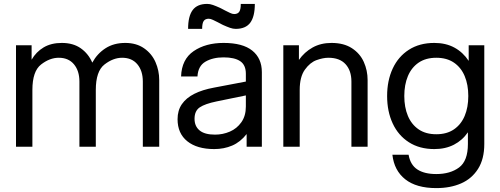

<svg xmlns="http://www.w3.org/2000/svg" viewBox="-20 -752 2564 984"><path d="M62 -520H142V-446Q165 -486 203.5 -509Q242 -532 297 -532Q355 -532 394 -504.5Q433 -477 453 -431Q478 -477 520.5 -504.5Q563 -532 622 -532Q679 -532 718.5 -504.5Q758 -477 777 -433.5Q796 -390 796 -342V0H712V-334Q712 -389 684 -422.5Q656 -456 606 -456Q560 -456 515.5 -421.5Q471 -387 471 -291V0H387V-334Q387 -389 359 -422.5Q331 -456 281 -456Q235 -456 190.5 -421.5Q146 -387 146 -291V0H62Z M890 -141Q890 -186 912 -218Q934 -250 975.5 -271Q1017 -292 1077 -303L1240 -334V-374Q1240 -419 1211 -438.5Q1182 -458 1126 -458Q1071 -458 1033 -436Q995 -414 992 -360H908Q911 -448 972.5 -490Q1034 -532 1126 -532Q1224 -532 1273 -492.5Q1322 -453 1322 -382V0H1244V-65Q1212 -24 1170 -6Q1128 12 1078 12Q990 12 940 -28Q890 -68 890 -141ZM1240 -206V-263L1089 -232Q1031 -220 1004 -202Q977 -184 977 -143Q977 -105 1003 -83.5Q1029 -62 1082 -62Q1122 -62 1158 -77.5Q1194 -93 1217 -125.5Q1240 -158 1240 -206ZM1042 -732Q1056 -732 1071.5 -726.5Q1087 -721 1107 -712Q1111 -710 1115 -708L1134 -698Q1146 -692 1158.5 -686Q1171 -680 1180 -680Q1198 -680 1206 -691.5Q1214 -703 1214 -732H1286Q1286 -667 1262.5 -635.5Q1239 -604 1188 -604Q1174 -604 1158.5 -609.5Q1143 -615 1123 -624Q1119 -626 1115 -628L1096 -638Q1084 -644 1071.5 -650Q1059 -656 1050 -656Q1032 -656 1024 -644.5Q1016 -633 1016 -604H944Q944 -669 967.5 -700.5Q991 -732 1042 -732Z M1432 -520H1512V-445Q1540 -485 1582 -508.5Q1624 -532 1679 -532Q1742 -532 1783.5 -505Q1825 -478 1844.5 -434.5Q1864 -391 1864 -342V0H1781V-334Q1781 -390 1751 -423Q1721 -456 1663 -456Q1636 -456 1602.5 -444Q1569 -432 1542.5 -395Q1516 -358 1516 -291V0H1432Z M1991 41H2074Q2083 93 2119 116.5Q2155 140 2216 140Q2287 140 2332.5 106.5Q2378 73 2378 -14V-74Q2350 -33 2306.5 -10.5Q2263 12 2206 12Q2130 12 2075.5 -23Q2021 -58 1992.5 -119.5Q1964 -181 1964 -260Q1964 -339 1992.5 -400.5Q2021 -462 2075.5 -497Q2130 -532 2206 -532Q2265 -532 2309 -508Q2353 -484 2382 -440V-520H2462V-14Q2462 63 2430 113.5Q2398 164 2343 188Q2288 212 2216 212Q2114 212 2057 167Q2000 122 1991 41ZM2380 -260Q2380 -318 2361.5 -362Q2343 -406 2306.5 -431Q2270 -456 2216 -456Q2162 -456 2125.5 -431Q2089 -406 2070.5 -362Q2052 -318 2052 -260Q2052 -202 2070.5 -158Q2089 -114 2125.5 -89Q2162 -64 2216 -64Q2270 -64 2306.5 -89Q2343 -114 2361.5 -158Q2380 -202 2380 -260Z"/></svg>

Font: Aspekta Variable
Style: Regular
Weight: 400
Designer: Ivo Dolenc
Version: Version 2.100